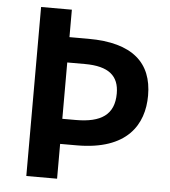

<svg xmlns="http://www.w3.org/2000/svg" viewBox="-52 -761 716 808"><g transform="rotate(5 306.5 -357.0)"><path d="M570 -382C570 -519 487 -598 299 -598H219V-714H89V0H219V-147H289C502 -147 570 -259 570 -382ZM276 -253H219V-491H293C395 -491 438 -453 438 -379C438 -289 382 -253 276 -253Z"/></g></svg>

Font: Noto Sans Khmer UI SemiBold
Style: Regular
Weight: 600
Designer: Danh Hong and the Monotype Design Team
Foundry: Monotype Imaging Inc.
Version: Version 2.002